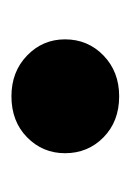

<svg xmlns="http://www.w3.org/2000/svg" viewBox="35 -518 233 344"><g transform="rotate(90 152.0 -345.5)"><path d="M152 -249Q108 -249 79 -277Q50 -305 50 -345Q50 -386 79 -414Q108 -442 152 -442Q197 -442 225.5 -414Q254 -386 254 -345Q254 -305 225.5 -277Q197 -249 152 -249Z"/></g></svg>

Font: Matemasie
Style: Regular
Weight: 400
Designer: Adam Yeo
Version: Version 1.001; ttfautohint (v1.8.4.7-5d5b)